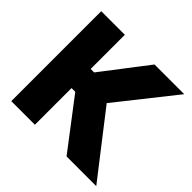

<svg xmlns="http://www.w3.org/2000/svg" viewBox="-173 -887 1067 1067"><g transform="rotate(45 361.0 -353.5)"><path d="M482.4 0H715.8L430.7 -367.2L700.2 -707H466.8L260.7 -438.5H233.4V-707H47.9V0H233.4V-288.1H262.7Z"/></g></svg>

Font: Pretendard Black
Style: Regular
Weight: 900
Designer: Base glyphs from Inter by Rasmus Andersson; Hangeul glyphs from Noto Sans CJK(Source Han Sans) by Jang Soo-young and Kan
Foundry: Kil Hyung-jin
Version: Version 1.309;Glyphs 3.2 (3225)